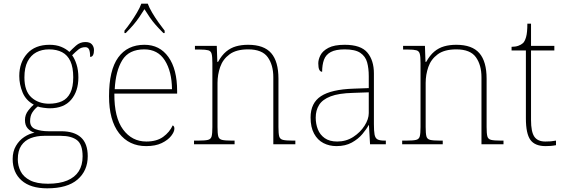

<svg xmlns="http://www.w3.org/2000/svg" viewBox="-20 -786 3076 1046"><path d="M237 240Q146 240 97.5 197Q49 154 49 80Q49 39 67 8.5Q85 -22 112.5 -40Q140 -58 168 -63Q146 -70 131 -86.5Q116 -103 116 -132Q116 -161 134 -184Q152 -207 164 -216Q121 -239 103 -282.5Q85 -326 85 -372Q85 -446 128 -494Q171 -542 250 -542Q286 -542 313 -531Q340 -520 358 -503Q372 -518 394 -537.5Q416 -557 445 -557Q470 -557 481 -544Q492 -531 492 -513Q492 -496 487 -486Q482 -476 471 -476Q471 -505 465 -517Q459 -529 445 -529Q423 -529 407.5 -516.5Q392 -504 373 -485Q387 -466 397 -435Q407 -404 407 -364Q407 -289 367.5 -242.5Q328 -196 250 -196Q238 -196 216 -199Q194 -202 186 -206Q169 -193 156.5 -174Q144 -155 144 -126Q144 -93 174 -82Q204 -71 244 -71H313Q384 -71 421 -37.5Q458 -4 458 65Q458 144 402.5 192Q347 240 237 240ZM241 215Q304 215 346 197.5Q388 180 409 147Q430 114 430 66Q430 1 399.5 -22.5Q369 -46 311 -46H220Q180 -46 147.5 -33.5Q115 -21 96 7Q77 35 77 82Q77 117 92.5 147.5Q108 178 144 196.5Q180 215 241 215ZM247 -221Q288 -221 317.5 -234.5Q347 -248 363 -280Q379 -312 379 -365Q379 -419 363.5 -452.5Q348 -486 318.5 -501.5Q289 -517 247 -517Q208 -517 178 -501Q148 -485 130.5 -451.5Q113 -418 113 -364Q113 -290 151 -255.5Q189 -221 247 -221Z M776 10Q683 10 628.5 -60.5Q574 -131 574 -262Q574 -404 624 -473Q674 -542 767 -542Q850 -542 897.5 -475.5Q945 -409 945 -290V-276H603Q602 -146 650.5 -80.5Q699 -15 777 -15Q834 -15 869 -40.5Q904 -66 921 -103Q926 -100 928 -96Q930 -92 930 -85Q930 -68 912.5 -45.5Q895 -23 861 -6.5Q827 10 776 10ZM917 -300Q916 -397 878 -457Q840 -517 766 -517Q682 -517 646 -458Q610 -399 605 -300ZM658 -619Q674 -638 692 -664Q710 -690 726 -717Q742 -744 750 -766H785Q793 -744 809 -717Q825 -690 843.5 -664Q862 -638 877 -619V-606H870Q845 -631 827.5 -651Q810 -671 796 -691.5Q782 -712 767 -736Q752 -712 738 -691.5Q724 -671 707 -651Q690 -631 665 -606H658Z M1037 0V-20H1060Q1097 -20 1113 -24Q1129 -28 1133 -43.5Q1137 -59 1137 -94V-442Q1137 -477 1133 -492.5Q1129 -508 1114.5 -512Q1100 -516 1070 -516H1042V-536H1161L1164 -449H1168Q1188 -485 1212 -505Q1236 -525 1265.5 -533.5Q1295 -542 1332 -542Q1418 -542 1457.5 -496.5Q1497 -451 1497 -357V-94Q1497 -59 1501 -43.5Q1505 -28 1521.5 -24Q1538 -20 1574 -20H1589V0H1469V-365Q1469 -432 1438.5 -474.5Q1408 -517 1332 -517Q1267 -517 1230.5 -490Q1194 -463 1179.5 -421Q1165 -379 1165 -334V-94Q1165 -59 1169 -43.5Q1173 -28 1189.5 -24Q1206 -20 1242 -20H1258V0Z M1813 10Q1774 10 1742 -6.5Q1710 -23 1691 -58Q1672 -93 1672 -146Q1672 -225 1728.5 -262Q1785 -299 1906 -303L1989 -306V-371Q1989 -414 1980 -446.5Q1971 -479 1943 -498Q1915 -517 1858 -517Q1809 -517 1782 -502.5Q1755 -488 1745 -460.5Q1735 -433 1735 -395Q1725 -395 1719.5 -406Q1714 -417 1714 -441Q1714 -462 1726 -485.5Q1738 -509 1769.5 -525.5Q1801 -542 1858 -542Q1946 -542 1981.5 -499.5Q2017 -457 2017 -386V-110Q2017 -73 2020.5 -53.5Q2024 -34 2036 -27Q2048 -20 2075 -20H2082V0H1996L1990 -104H1988Q1977 -83 1954.5 -56Q1932 -29 1897 -9.5Q1862 10 1813 10ZM1817 -15Q1866 -15 1904.5 -40Q1943 -65 1966 -101Q1989 -137 1989 -170V-283L1903 -280Q1825 -278 1781 -261Q1737 -244 1718.5 -214.5Q1700 -185 1700 -145Q1700 -111 1711.5 -81.5Q1723 -52 1749 -33.5Q1775 -15 1817 -15Z M2171 0V-20H2194Q2231 -20 2247 -24Q2263 -28 2267 -43.5Q2271 -59 2271 -94V-442Q2271 -477 2267 -492.5Q2263 -508 2248.5 -512Q2234 -516 2204 -516H2176V-536H2295L2298 -449H2302Q2322 -485 2346 -505Q2370 -525 2399.5 -533.5Q2429 -542 2466 -542Q2552 -542 2591.5 -496.5Q2631 -451 2631 -357V-94Q2631 -59 2635 -43.5Q2639 -28 2655.5 -24Q2672 -20 2708 -20H2723V0H2603V-365Q2603 -432 2572.5 -474.5Q2542 -517 2466 -517Q2401 -517 2364.5 -490Q2328 -463 2313.5 -421Q2299 -379 2299 -334V-94Q2299 -59 2303 -43.5Q2307 -28 2323.5 -24Q2340 -20 2376 -20H2392V0Z M2952 10Q2894 10 2869.5 -24Q2845 -58 2845 -141V-511H2767V-531Q2788 -531 2803.5 -536.5Q2819 -542 2829 -551Q2839 -560 2846 -584Q2853 -608 2853 -657H2873V-536H3000V-511H2873V-132Q2873 -68 2891 -41.5Q2909 -15 2951 -15Q2968 -15 2980.5 -16Q2993 -17 3009 -20V5Q2993 8 2979.5 9Q2966 10 2952 10Z"/></svg>

Font: Noto Serif Tibetan Thin
Style: Regular
Weight: 250
Version: Version 2.103